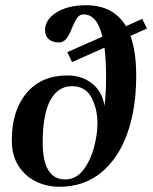

<svg xmlns="http://www.w3.org/2000/svg" viewBox="-20 -702 586 733"><path d="M478 -565Q500 -505 500 -413Q500 -288 466 -192.5Q432 -97 366 -43Q300 11 207 11Q159 11 117.5 -9Q76 -29 50.5 -69Q25 -109 25 -166Q25 -280 81.5 -347Q138 -414 237 -414Q294 -414 332.5 -382.5Q371 -351 379 -298Q385 -348 385 -402Q385 -471 379 -520L255 -465L237 -503L371 -562Q351 -647 299 -647Q284 -647 274.5 -633.5Q265 -620 254 -593Q245 -569 233.5 -554.5Q222 -540 204 -540Q181 -540 166.5 -552Q152 -564 152 -587Q152 -627 195.5 -654.5Q239 -682 309 -682Q413 -682 461 -602L523 -630L541 -593ZM352 -231Q352 -287 329 -330Q306 -373 255 -373Q201 -373 172 -319Q143 -265 143 -158Q143 -17 229 -17Q270 -17 297.5 -52.5Q325 -88 338.5 -138Q352 -188 352 -231Z"/></svg>

Font: Ibarra Real Nova
Style: Bold
Weight: 700
Designer: Jose Maria Ribagorda & Octavio Pardo
Foundry: Jose Maria Ribagorda
Version: Version 1.014